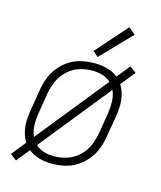

<svg xmlns="http://www.w3.org/2000/svg" viewBox="-118 -844 812 969"><g transform="rotate(15 288.0 -360.0)"><path d="M58 39 113 -30Q138 -9 170.5 -0.5Q203 8 236 8Q269 8 302 1Q335 -6 365 -25Q395 -44 417.5 -71.5Q440 -99 452 -130.5Q464 -162 469 -195L488 -305Q493 -334 493.5 -362.5Q494 -391 487.5 -418.5Q481 -446 466 -469L527 -544L493 -569L438 -501Q414 -521 381.5 -529.5Q349 -538 315 -538Q282 -538 249 -531Q216 -524 186 -505.5Q156 -487 133.5 -459Q111 -431 99 -399.5Q87 -368 82 -335L64 -225Q59 -196 58 -167.5Q57 -139 64 -111.5Q71 -84 85 -61L25 14ZM115 -99Q103 -126 102 -157Q101 -188 106 -219L124 -329Q130 -362 144 -394.5Q158 -427 185.5 -452.5Q213 -478 246.5 -488.5Q280 -499 314 -499Q341 -499 366.5 -491.5Q392 -484 411 -467ZM237 -31Q210 -31 184.5 -38.5Q159 -46 141 -64L436 -431Q448 -405 449 -373.5Q450 -342 445 -311L427 -201Q421 -168 407 -135.5Q393 -103 366 -78Q339 -53 305 -42Q271 -31 237 -31ZM321 -572 472 -729 437 -759 293 -596Z"/></g></svg>

Font: Iosevka Sparkle XLtObl
Style: Regular
Weight: 200
Italic angle: -9°
Designer: Belleve Invis
Foundry: Belleve Invis
Version: Version 4.5.0; ttfautohint (v1.8.3)